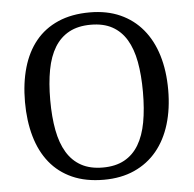

<svg xmlns="http://www.w3.org/2000/svg" viewBox="-52 -778 847 840"><g transform="rotate(-5 371.0 -357.5)"><path d="M685.1 -357.9Q685.1 -275.4 664.6 -207.5Q644 -139.6 604 -91.3Q564 -43 505.4 -16.6Q446.8 9.8 371.1 9.8Q291.5 9.8 232.4 -16.6Q173.3 -43 134.3 -91.3Q95.2 -139.6 75.7 -207.8Q56.2 -275.9 56.2 -358.9Q56.2 -441.9 75.7 -509.5Q95.2 -577.1 134.3 -625Q173.3 -672.9 232.9 -699Q292.5 -725.1 372.1 -725.1Q447.8 -725.1 505.9 -699Q564 -672.9 604 -624.8Q644 -576.7 664.6 -509Q685.1 -441.4 685.1 -357.9ZM167 -357.9Q167 -283.7 178 -225.3Q189 -167 213.4 -126.7Q237.8 -86.4 276.6 -65.2Q315.4 -43.9 371.1 -43.9Q426.8 -43.9 465.6 -65.2Q504.4 -86.4 528.6 -126.7Q552.7 -167 563.5 -225.3Q574.2 -283.7 574.2 -357.9Q574.2 -432.1 563.5 -490.5Q552.7 -548.8 528.6 -588.9Q504.4 -628.9 466.1 -649.9Q427.7 -670.9 372.1 -670.9Q316.4 -670.9 277.3 -649.9Q238.3 -628.9 213.6 -588.9Q189 -548.8 178 -490.5Q167 -432.1 167 -357.9Z"/></g></svg>

Font: Noto Serif
Style: Regular
Weight: 400
Designer: Monotype Design team
Foundry: Monotype Imaging Inc.
Version: Version 1.02